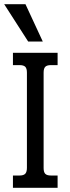

<svg xmlns="http://www.w3.org/2000/svg" viewBox="-23 -900 335 920"><path d="M-3 -880H99L182 -701H112ZM39 -59H71Q90 -59 98 -67.5Q106 -76 106 -96V-552Q106 -572 98 -580Q90 -588 71 -588H39V-647H253V-588H221Q202 -588 194 -580Q186 -572 186 -552V-95Q186 -75 194 -67Q202 -59 221 -59H253V0H39Z"/></svg>

Font: Pridi Light
Style: Regular
Weight: 300
Version: Version 1.002